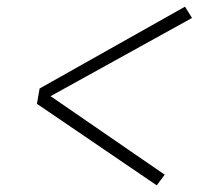

<svg xmlns="http://www.w3.org/2000/svg" viewBox="-20 -629 640 577"><path d="M451 -72 310 -168 91 -317 99 -363 536 -609 557 -575 132 -340 475 -104Z"/></svg>

Font: Iosevka SS04 XLt Ex Obl
Style: Regular
Weight: 200
Width: 7
Italic angle: -9°
Monospace: yes
Designer: Belleve Invis
Foundry: Belleve Invis
Version: Version 19.0.0; ttfautohint (v1.8.4)